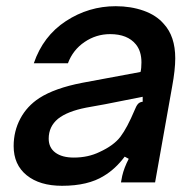

<svg xmlns="http://www.w3.org/2000/svg" viewBox="-20 -588 631 619"><path d="M24 -117Q24 -165 45.5 -205.5Q67 -246 107 -272Q157 -304 245 -321L433 -356Q436 -367 436 -387Q436 -423 418 -445Q391 -478 335 -478Q290 -478 252.5 -452.5Q215 -427 199 -384H89Q119 -472 192.5 -520Q266 -568 353 -568Q402 -568 443 -553.5Q484 -539 508 -511Q545 -471 545 -400Q545 -363 535 -309L480 0H370L374 -21Q380 -47 395 -76L382 -83Q352 -43 315 -21Q264 11 180 11Q108 11 66 -23Q24 -57 24 -117ZM301 -98Q347 -119 368.5 -147.5Q390 -176 414 -233Q419 -246 424.5 -252.5Q430 -259 440 -260V-276L319 -252L258 -241Q197 -229 167 -205Q137 -180 137 -141Q137 -112 158.5 -96Q180 -80 218 -80Q264 -80 301 -98Z"/></svg>

Font: Open Sauce Sans Medium Italic
Style: Regular
Weight: 500
Italic angle: -10°
Designer: Alfredo Marco Pradil
Foundry: Creative Sauce Fz LLC
Version: Version 1.477